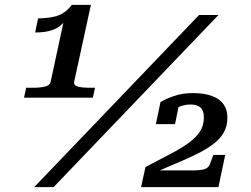

<svg xmlns="http://www.w3.org/2000/svg" viewBox="-20 -772 1037 792"><path d="M286 -435Q283 -420 300.5 -415Q318 -410 350 -410H372L363 -369H79L88 -410H117Q146 -410 166 -415Q186 -420 189 -435L245 -695Q250 -698 252.5 -700Q255 -702 255.5 -701.5Q256 -701 254 -697Q243 -676 225 -663Q207 -650 182 -644Q157 -638 125 -638L137 -696Q175 -697 200.5 -702.5Q226 -708 244 -720.5Q262 -733 276 -752H355ZM801 -710H881L201 0H121ZM769 -69H610Q608 -68 606 -65Q604 -62 605 -59Q606 -56 610 -56Q661 -79 707.5 -98.5Q754 -118 792.5 -137Q831 -156 859.5 -177.5Q888 -199 903 -225.5Q918 -252 918 -286Q918 -337 881 -362.5Q844 -388 775 -388Q733 -388 698 -376Q663 -364 642 -351L623 -260H702L718 -338Q710 -338 702 -333Q694 -328 688.5 -321.5Q683 -315 680 -308Q691 -317 704.5 -324.5Q718 -332 733.5 -336.5Q749 -341 766 -341Q793 -341 807 -328.5Q821 -316 821 -288Q821 -255 805.5 -230.5Q790 -206 759.5 -183.5Q729 -161 684 -137.5Q639 -114 580 -83L562 0H881L909 -133H860L846 -95Q840 -79 823 -74Q806 -69 769 -69Z"/></svg>

Font: Roboto Serif Medium
Style: Italic
Weight: 500
Italic angle: -10°
Designer: Greg Gazdowicz
Foundry: Commercial Type
Version: Version 1.008